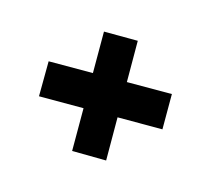

<svg xmlns="http://www.w3.org/2000/svg" viewBox="-120 -761 1075 988"><g transform="rotate(-30 417.0 -267.0)"><path d="M590 31 125 -434 258 -565 723 -102ZM259 25 132 -105 581 -555 708 -427Z"/></g></svg>

Font: Lexend Zetta ExtraBold
Style: Regular
Weight: 800
Designer: Bonnie Shaver-Troup, Thomas Jockin
Foundry: Lexend
Version: Version 1.007